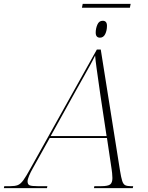

<svg xmlns="http://www.w3.org/2000/svg" viewBox="-82 -969 761 989"><path d="M340 -929 344 -949H591L587 -929ZM433 -775Q411 -775 411 -801Q411 -822 419.5 -842Q428 -862 447 -862Q469 -862 469 -836Q469 -812 460 -793.5Q451 -775 433 -775ZM-62 0 -60 -10H-29Q-5 -10 9.5 -15.5Q24 -21 38.5 -41Q53 -61 77 -105L417 -714H437L536 -91Q542 -54 547.5 -37Q553 -20 563 -15Q573 -10 591 -10H604L602 0H402L404 -10H439Q474 -10 485.5 -19Q497 -28 497 -52Q497 -63 495.5 -77.5Q494 -92 493 -97L469 -258H174L87 -102Q76 -83 68 -64Q60 -45 60 -35Q60 -19 70.5 -14.5Q81 -10 112 -10H162L160 0ZM310 -504 179 -268H467L435 -480Q431 -509 425.5 -547Q420 -585 415 -621.5Q410 -658 408 -683Q396 -658 383 -634.5Q370 -611 353 -580.5Q336 -550 310 -504Z"/></svg>

Font: Noto Serif Display ExtraLight
Style: Italic
Weight: 200
Italic angle: -12°
Designer: Monotype Design Team
Foundry: Monotype Imaging Inc.
Version: Version 2.009